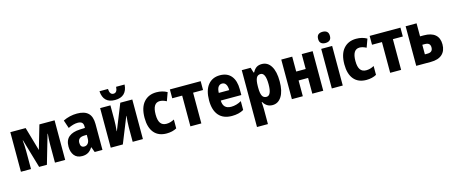

<svg xmlns="http://www.w3.org/2000/svg" viewBox="-53 -1554 6100 2577"><g transform="rotate(-15 2997.0 -265.5)"><path d="M59 0V-550H272L367 -220L463 -550H674V0H532V-253Q532 -288 534 -326Q536 -364 540 -400H536L420 0H312L195 -400H191Q195 -364 197 -327Q199 -290 199 -252V0Z M910 10Q837 10 800 -37.5Q763 -85 763 -160Q763 -251 817 -295Q871 -339 970 -343L1041 -346V-368Q1041 -405 1022 -421.5Q1003 -438 963 -438Q906 -438 831 -402L793 -515Q885 -560 987 -560Q1091 -560 1141.5 -511.5Q1192 -463 1192 -360V0H1084L1057 -73H1054Q1027 -30 992.5 -10Q958 10 910 10ZM970 -107Q1001 -107 1021 -131.5Q1041 -156 1041 -200V-250L1002 -249Q957 -247 936.5 -227.5Q916 -208 916 -172Q916 -107 970 -107Z M1307 0V-550H1450V-349Q1450 -276 1441 -193H1444L1587 -550H1754V0H1612V-205Q1612 -243 1615 -281.5Q1618 -320 1622 -358H1619L1475 0ZM1530 -603Q1368 -603 1357 -771H1475Q1479 -690 1531 -690Q1584 -690 1588 -771H1706Q1701 -689 1656.5 -646Q1612 -603 1530 -603Z M2083 10Q1970 10 1909.5 -62Q1849 -134 1849 -268Q1849 -411 1914 -485.5Q1979 -560 2090 -560Q2173 -560 2238 -523L2196 -407Q2145 -434 2104 -434Q2004 -434 2004 -273Q2004 -193 2031 -154.5Q2058 -116 2114 -116Q2169 -116 2223 -146V-23Q2195 -7 2159 1.5Q2123 10 2083 10Z M2414 0V-427H2276V-550H2704V-427H2566V0Z M2991 10Q2871 10 2808.5 -62.5Q2746 -135 2746 -270Q2746 -411 2806.5 -485.5Q2867 -560 2972 -560Q3075 -560 3129 -494Q3183 -428 3183 -309V-229H2897Q2900 -112 3012 -112Q3086 -112 3155 -152V-29Q3088 10 2991 10ZM2898 -335H3043Q3043 -387 3024.5 -416Q3006 -445 2972 -445Q2940 -445 2920 -419Q2900 -393 2898 -335Z M3275 240V-550H3398L3420 -478H3428Q3452 -523 3481.5 -541.5Q3511 -560 3554 -560Q3636 -560 3682 -485Q3728 -410 3728 -274Q3728 -139 3681 -64.5Q3634 10 3555 10Q3512 10 3480.5 -10Q3449 -30 3428 -67H3422Q3424 -38 3425.5 -14Q3427 10 3427 28V240ZM3504 -118Q3574 -118 3574 -274Q3574 -435 3504 -435Q3463 -435 3445.5 -400Q3428 -365 3427 -289V-264Q3427 -190 3444.5 -154Q3462 -118 3504 -118Z M3824 0V-550H3976V-343H4108V-550H4260V0H4108V-219H3976V0Z M4455 -611Q4417 -611 4395 -629.5Q4373 -648 4373 -688Q4373 -729 4394 -748Q4415 -767 4455 -767Q4494 -767 4515.5 -748Q4537 -729 4537 -688Q4537 -648 4515 -629.5Q4493 -611 4455 -611ZM4379 0V-550H4531V0Z M4859 10Q4746 10 4685.5 -62Q4625 -134 4625 -268Q4625 -411 4690 -485.5Q4755 -560 4866 -560Q4949 -560 5014 -523L4972 -407Q4921 -434 4880 -434Q4780 -434 4780 -273Q4780 -193 4807 -154.5Q4834 -116 4890 -116Q4945 -116 4999 -146V-23Q4971 -7 4935 1.5Q4899 10 4859 10Z M5190 0V-427H5052V-550H5480V-427H5342V0Z M5552 0V-550H5704V-369H5756Q5859 -369 5913 -323Q5967 -277 5967 -188Q5967 -98 5912.5 -49Q5858 0 5755 0ZM5704 -119H5742Q5814 -119 5814 -187Q5814 -252 5741 -252H5704Z"/></g></svg>

Font: Noto Sans Condensed ExtraBold
Style: Regular
Weight: 800
Width: 3
Designer: Monotype Design Team
Foundry: Monotype Imaging Inc.
Version: Version 2.013; ttfautohint (v1.8.4.7-5d5b)